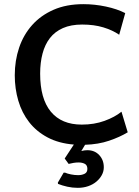

<svg xmlns="http://www.w3.org/2000/svg" viewBox="-20 -685 669 923"><path d="M258 193 286 145H293Q304 150 321.5 153.5Q339 157 356 157Q373 157 386.5 150.5Q400 144 400 127Q400 109 387.5 102.5Q375 96 358 96Q346 96 333.5 98Q321 100 310 103L291 77L335 10Q262 4 208.5 -24.5Q155 -53 120 -98Q85 -143 68 -201Q51 -259 51 -323Q51 -394 72 -456Q93 -518 134.5 -564.5Q176 -611 237.5 -638Q299 -665 381 -665Q435 -665 489 -653.5Q543 -642 582 -622L553 -518Q521 -540 476.5 -553.5Q432 -567 375 -567Q321 -567 282.5 -550Q244 -533 220 -502Q196 -471 184.5 -427.5Q173 -384 173 -331Q173 -210 224.5 -148Q276 -86 373 -86Q433 -86 482.5 -104Q532 -122 564 -148L594 -49Q556 -26 504.5 -8.5Q453 9 389 11L371 41Q386 37 400 37Q435 37 457 60.5Q479 84 479 119Q479 139 469.5 156.5Q460 174 443.5 188Q427 202 404 210Q381 218 354 218Q328 218 303.5 212.5Q279 207 259 199Z"/></svg>

Font: Quattrocento Sans
Style: Bold
Weight: 700
Designer: Pablo Impallari
Foundry: Pablo Impallari, Igino Marini, Brenda Gallo
Version: Version 2.000